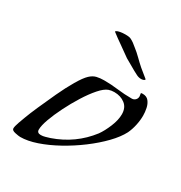

<svg xmlns="http://www.w3.org/2000/svg" viewBox="-137 -651 711 755"><g transform="rotate(30 218.5 -274.0)"><path d="M60 4Q53 4 36.5 0.5Q20 -3 20 -12Q20 -21 27 -41Q34 -61 38 -71Q46 -93 62.5 -130.5Q79 -168 98.5 -210Q118 -252 138 -286Q158 -320 173 -334Q187 -347 202 -350.5Q217 -354 235 -354Q267 -354 299 -350Q331 -346 364 -346Q374 -346 380.5 -352.5Q387 -359 387 -369Q387 -372 386 -375.5Q385 -379 385 -382Q385 -384 393 -384Q411 -384 420.5 -372Q430 -360 433.5 -343Q437 -326 437 -310Q437 -289 432 -266Q427 -243 418 -224Q403 -195 372.5 -163.5Q342 -132 302 -102Q262 -72 218.5 -48Q175 -24 134 -10Q93 4 60 4ZM126 -43Q136 -43 146 -46Q156 -49 166 -52Q261 -85 321 -163Q336 -184 349 -215.5Q362 -247 362 -273Q362 -303 342 -318.5Q322 -334 293 -334Q279 -334 268 -330Q251 -324 230 -300Q209 -276 188 -242.5Q167 -209 149 -173Q131 -137 120 -106.5Q109 -76 109 -58Q109 -43 126 -43ZM358 -431Q347 -431 337 -436Q319 -445 300.5 -456Q282 -467 269 -474Q246 -491 222 -507.5Q198 -524 176 -541Q176 -544 179 -545Q183 -548 194 -550Q205 -552 217 -552Q236 -552 243 -548Q251 -544 258 -539Q265 -534 273 -527Q290 -514 305 -499Q320 -484 336 -470L374 -439Q374 -435 368.5 -433Q363 -431 358 -431Z"/></g></svg>

Font: My Soul
Style: Regular
Weight: 400
Designer: Robert E. Leuschke
Foundry: Robert E. Leuschke
Version: Version 1.010; ttfautohint (v1.8.4.7-5d5b)